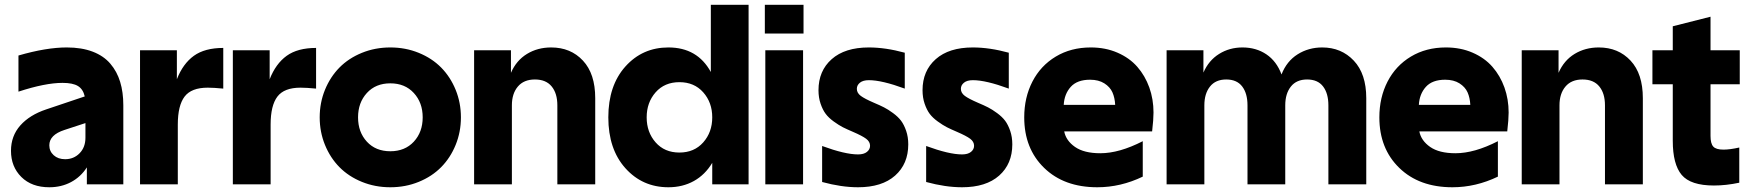

<svg xmlns="http://www.w3.org/2000/svg" viewBox="-20 -770 7317 802"><path d="M25.9 -140.1Q25.9 -202.1 64.9 -246.1Q104 -290 172.9 -313L334 -367.2Q327.1 -397.5 305.7 -410.6Q284.2 -423.8 241.2 -423.8Q168.9 -423.8 57.1 -387.2V-538.1Q172.9 -571.8 258.8 -571.8Q321.3 -571.8 367.2 -554.2Q413.1 -536.6 440.9 -503.9Q468.8 -471.2 481.9 -428Q495.1 -384.8 495.1 -330.1V0H342.8V-70.8Q317.4 -31.2 276.9 -9.5Q236.3 12.2 186 12.2Q112.3 12.2 69.1 -30.8Q25.9 -73.7 25.9 -140.1ZM186 -163.1Q186 -138.2 204.3 -121.6Q222.7 -105 252 -105Q288.1 -105 312.5 -129.9Q336.9 -154.8 336.9 -194.8V-255.9L249 -227.1Q186 -206.5 186 -163.1Z M564.9 -560.1H718.8V-439Q744.1 -503.9 789.8 -536.9Q835.4 -569.8 912.6 -569.8V-399.9Q872.6 -403.8 847.7 -403.8Q779.3 -403.8 751 -366.5Q722.7 -329.1 722.7 -250V0H564.9Z M952.6 -560.1H1106.4V-439Q1131.8 -503.9 1177.5 -536.9Q1223.1 -569.8 1300.3 -569.8V-399.9Q1260.3 -403.8 1235.4 -403.8Q1167 -403.8 1138.7 -366.5Q1110.4 -329.1 1110.4 -250V0H952.6Z M1491.7 -549.3Q1546.9 -571.8 1610.4 -571.8Q1673.8 -571.8 1729 -549.3Q1784.2 -526.9 1822.8 -487.8Q1861.3 -448.7 1883.3 -394.8Q1905.3 -340.8 1905.3 -279.8Q1905.3 -218.8 1883.3 -164.8Q1861.3 -110.8 1822.8 -71.8Q1784.2 -32.7 1729 -10.3Q1673.8 12.2 1610.4 12.2Q1546.9 12.2 1491.7 -10.3Q1436.5 -32.7 1397.9 -71.8Q1359.4 -110.8 1337.4 -164.8Q1315.4 -218.8 1315.4 -279.8Q1315.4 -340.8 1337.4 -394.8Q1359.4 -448.7 1397.9 -487.8Q1436.5 -526.9 1491.7 -549.3ZM1512.5 -381.6Q1475.6 -341.3 1475.6 -279.8Q1475.6 -218.3 1512.5 -178.2Q1549.3 -138.2 1610.4 -138.2Q1671.4 -138.2 1708.5 -178.2Q1745.6 -218.3 1745.6 -279.8Q1745.6 -341.3 1708.5 -381.6Q1671.4 -421.9 1610.4 -421.9Q1549.3 -421.9 1512.5 -381.6Z M1960.4 -560.1H2114.3V-465.8Q2136.7 -517.6 2181.2 -544.7Q2225.6 -571.8 2282.2 -571.8Q2363.8 -571.8 2415 -516.8Q2466.3 -461.9 2466.3 -359.9V0H2308.1V-330.1Q2308.1 -379.9 2284.4 -408.9Q2260.7 -438 2214.4 -438Q2168 -438 2143.1 -408.4Q2118.2 -378.9 2118.2 -330.1V0H1960.4Z M2917.5 -175.3Q2955.1 -217.8 2955.1 -279.8Q2955.1 -341.8 2917.5 -384.3Q2879.9 -426.8 2817.9 -426.8Q2755.9 -426.8 2718.5 -384.3Q2681.2 -341.8 2681.2 -279.8Q2681.2 -217.8 2718.5 -175.3Q2755.9 -132.8 2817.9 -132.8Q2879.9 -132.8 2917.5 -175.3ZM2772 -571.8Q2893.1 -571.8 2949.2 -469.2V-750H3106.9V0H2955.1V-89.8Q2925.3 -40 2878.4 -13.9Q2831.5 12.2 2772 12.2Q2663.6 12.2 2592.3 -67.4Q2521 -147 2521 -279.8Q2521 -412.6 2592.3 -492.2Q2663.6 -571.8 2772 -571.8Z M3176.8 -560.1H3334.5V0H3176.8ZM3174.8 -629.9V-750H3336.4V-629.9Z M3564 12.2Q3494.6 12.2 3414.1 -9.8V-160.2Q3509.8 -125 3564 -125Q3588.4 -125 3601.3 -135.5Q3614.3 -146 3614.3 -161.1Q3614.3 -178.2 3597.9 -190.4Q3581.5 -202.6 3543 -219.2Q3517.6 -230 3500.7 -238.5Q3483.9 -247.1 3462.6 -262.5Q3441.4 -277.8 3429 -294.4Q3416.5 -311 3407.7 -336.7Q3398.9 -362.3 3398.9 -393.1Q3398.9 -474.1 3454.1 -522.9Q3509.3 -571.8 3609.4 -571.8Q3678.7 -571.8 3759.3 -549.8V-399.9Q3663.6 -435.1 3609.4 -435.1Q3585 -435.1 3572 -424.6Q3559.1 -414.1 3559.1 -398.9Q3559.1 -381.8 3575.4 -369.6Q3591.8 -357.4 3630.4 -340.8Q3655.8 -330.1 3672.6 -321.5Q3689.5 -313 3710.4 -297.6Q3731.4 -282.2 3743.9 -265.6Q3756.3 -249 3765.1 -223.4Q3773.9 -197.8 3773.9 -167Q3773.9 -85.4 3719 -36.6Q3664.1 12.2 3564 12.2Z M3998.5 12.2Q3929.2 12.2 3848.6 -9.8V-160.2Q3944.3 -125 3998.5 -125Q4022.9 -125 4035.9 -135.5Q4048.8 -146 4048.8 -161.1Q4048.8 -178.2 4032.5 -190.4Q4016.1 -202.6 3977.5 -219.2Q3952.1 -230 3935.3 -238.5Q3918.5 -247.1 3897.2 -262.5Q3876 -277.8 3863.5 -294.4Q3851.1 -311 3842.3 -336.7Q3833.5 -362.3 3833.5 -393.1Q3833.5 -474.1 3888.7 -522.9Q3943.8 -571.8 4043.9 -571.8Q4113.3 -571.8 4193.8 -549.8V-399.9Q4098.1 -435.1 4043.9 -435.1Q4019.5 -435.1 4006.6 -424.6Q3993.7 -414.1 3993.7 -398.9Q3993.7 -381.8 4010 -369.6Q4026.4 -357.4 4064.9 -340.8Q4090.3 -330.1 4107.2 -321.5Q4124 -313 4145 -297.6Q4166 -282.2 4178.5 -265.6Q4190.9 -249 4199.7 -223.4Q4208.5 -197.8 4208.5 -167Q4208.5 -85.4 4153.6 -36.6Q4098.6 12.2 3998.5 12.2Z M4563.5 12.2Q4424.8 12.2 4341.6 -68.6Q4258.3 -149.4 4258.3 -279.8Q4258.3 -362.8 4292.5 -429.2Q4326.7 -495.6 4390.1 -533.7Q4453.6 -571.8 4536.1 -571.8Q4597.7 -571.8 4647.7 -550Q4697.8 -528.3 4730.5 -491Q4763.2 -453.6 4780.8 -404.5Q4798.3 -355.5 4798.3 -299.8Q4798.3 -271 4792.5 -221.2H4425.3Q4432.6 -182.6 4470.5 -156.2Q4508.3 -129.9 4576.2 -129.9Q4655.3 -129.9 4753.4 -180.2V-32.2Q4661.1 12.2 4563.5 12.2ZM4423.3 -332H4638.2Q4636.7 -361.8 4626.7 -384.3Q4616.7 -406.7 4592.8 -421.9Q4568.8 -437 4533.2 -437Q4479.5 -437 4452.6 -407.2Q4425.8 -377.4 4423.3 -332Z M4853 -560.1H5006.8V-466.8Q5028.8 -517.6 5072.3 -544.7Q5115.7 -571.8 5169.9 -571.8Q5227.1 -571.8 5269.8 -543Q5312.5 -514.2 5333 -459Q5354.5 -514.2 5400.1 -543Q5445.8 -571.8 5502.9 -571.8Q5583 -571.8 5635 -516.6Q5687 -461.4 5687 -359.9V0H5528.8V-330.1Q5528.8 -379.9 5506.6 -408.9Q5484.4 -438 5439.9 -438Q5395.5 -438 5372.1 -408.4Q5348.6 -378.9 5348.6 -330.1V0H5190.9V-330.1Q5190.9 -379.9 5168.7 -408.9Q5146.5 -438 5102.1 -438Q5057.6 -438 5034.2 -408.4Q5010.7 -378.9 5010.7 -330.1V0H4853Z M6046.9 12.2Q5908.2 12.2 5825 -68.6Q5741.7 -149.4 5741.7 -279.8Q5741.7 -362.8 5775.9 -429.2Q5810.1 -495.6 5873.5 -533.7Q5937 -571.8 6019.5 -571.8Q6081.1 -571.8 6131.1 -550Q6181.2 -528.3 6213.9 -491Q6246.6 -453.6 6264.2 -404.5Q6281.7 -355.5 6281.7 -299.8Q6281.7 -271 6275.9 -221.2H5908.7Q5916 -182.6 5953.9 -156.2Q5991.7 -129.9 6059.6 -129.9Q6138.7 -129.9 6236.8 -180.2V-32.2Q6144.5 12.2 6046.9 12.2ZM5906.7 -332H6121.6Q6120.1 -361.8 6110.1 -384.3Q6100.1 -406.7 6076.2 -421.9Q6052.2 -437 6016.6 -437Q5962.9 -437 5936 -407.2Q5909.2 -377.4 5906.7 -332Z M6336.4 -560.1H6490.2V-465.8Q6512.7 -517.6 6557.1 -544.7Q6601.6 -571.8 6658.2 -571.8Q6739.7 -571.8 6791 -516.8Q6842.3 -461.9 6842.3 -359.9V0H6684.1V-330.1Q6684.1 -379.9 6660.4 -408.9Q6636.7 -438 6590.3 -438Q6543.9 -438 6519 -408.4Q6494.1 -378.9 6494.1 -330.1V0H6336.4Z M7139.2 4.9Q7042 4.9 7004.6 -39.3Q6967.3 -83.5 6967.3 -182.1V-418H6882.3V-560.1H6967.3V-660.2L7125 -700.2V-560.1H7247.1V-418H7125V-202.1Q7125 -170.4 7136.5 -157.7Q7147.9 -145 7179.2 -145Q7205.6 -145 7245.1 -153.8V-6.8Q7189.9 4.9 7139.2 4.9Z"/></svg>

Font: TASA Explorer
Style: Regular
Weight: 900
Designer: Weizhong Zhang
Foundry: Local Remote
Version: Version 1.000;Glyphs 3.1.2 (3151)